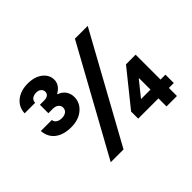

<svg xmlns="http://www.w3.org/2000/svg" viewBox="-144 -918 1150 1150"><g transform="rotate(-45 431.0 -342.5)"><path d="M194.2 -315Q131.7 -315 92.9 -343.8Q54.2 -372.5 49.2 -428.3H142.5Q145 -410.8 158.8 -402.1Q172.5 -393.3 193.3 -393.3Q216.7 -393.3 230 -404.2Q243.3 -415 243.3 -433.3Q243.3 -450 230 -460.8Q216.7 -471.7 193.3 -471.7H156.7V-543.3H193.3Q210.8 -543.3 222.9 -551.2Q235 -559.2 235 -575.8Q235 -590.8 223.3 -600.8Q211.7 -610.8 193.3 -610.8Q173.3 -610.8 159.6 -601.7Q145.8 -592.5 144.2 -571.7H55.8Q57.5 -623.3 96.2 -654.2Q135 -685 195 -685Q253.3 -685 288.8 -657.1Q324.2 -629.2 324.2 -587.5Q324.2 -565.8 311.2 -547.1Q298.3 -528.3 275.8 -516.7V-513.3Q305 -503.3 320.4 -481.2Q335.8 -459.2 335.8 -430Q335.8 -381.7 296.7 -348.3Q257.5 -315 194.2 -315ZM685.8 0V-68.3H514.2V-128.3L692.5 -350H774.2V-139.2H815.8V-68.3H774.2V0ZM609.2 -139.2H689.2V-235H685.8ZM213.3 0 585 -675H693.3L321.7 0Z"/></g></svg>

Font: Funnel Sans Light
Style: Bold
Weight: 700
Version: Version 1.000